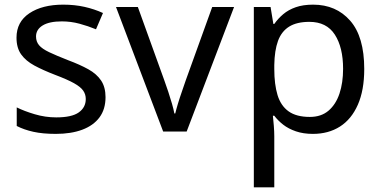

<svg xmlns="http://www.w3.org/2000/svg" viewBox="-20 -566 1642 826"><path d="M434 -148Q434 -96 408 -61Q382 -26 334 -8Q286 10 220 10Q164 10 123.5 1Q83 -8 52 -24V-104Q84 -88 129.5 -74.5Q175 -61 222 -61Q289 -61 319 -82.5Q349 -104 349 -140Q349 -160 338 -176Q327 -192 298.5 -208Q270 -224 217 -244Q165 -264 128 -284Q91 -304 71 -332Q51 -360 51 -404Q51 -472 106.5 -509Q162 -546 252 -546Q301 -546 343.5 -536.5Q386 -527 423 -510L393 -440Q359 -454 322 -464Q285 -474 246 -474Q192 -474 163.5 -456.5Q135 -439 135 -409Q135 -387 148 -371.5Q161 -356 191.5 -341.5Q222 -327 273 -307Q324 -288 360 -268Q396 -248 415 -219.5Q434 -191 434 -148Z M682 0 479 -536H573L687 -220Q695 -198 704 -171Q713 -144 720 -119.5Q727 -95 730 -78H734Q738 -95 745.5 -120Q753 -145 762.5 -172Q772 -199 779 -220L893 -536H987L783 0Z M1327 -546Q1426 -546 1486.5 -477Q1547 -408 1547 -269Q1547 -178 1519.5 -115.5Q1492 -53 1442.5 -21.5Q1393 10 1326 10Q1285 10 1253 -1Q1221 -12 1198.5 -29.5Q1176 -47 1160 -68H1154Q1156 -51 1158 -25Q1160 1 1160 20V240H1072V-536H1144L1156 -463H1160Q1176 -486 1198.5 -505Q1221 -524 1252.5 -535Q1284 -546 1327 -546ZM1311 -472Q1257 -472 1224 -451.5Q1191 -431 1176 -390Q1161 -349 1160 -286V-269Q1160 -203 1174 -157Q1188 -111 1221.5 -87Q1255 -63 1313 -63Q1362 -63 1393.5 -90Q1425 -117 1440.5 -163.5Q1456 -210 1456 -270Q1456 -362 1420.5 -417Q1385 -472 1311 -472Z"/></svg>

Font: utelugu15
Style: Book
Weight: 400
Designer: Jelle Bosma - Monotype Design Team
Foundry: Monotype Imaging Inc.
Version: Version 2.003